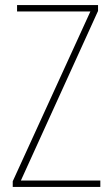

<svg xmlns="http://www.w3.org/2000/svg" viewBox="-20 -785 440 754"><path d="M374 -51V-76H62L365 -742V-765H47V-740H335L30 -73V-51Z"/></svg>

Font: Noto Sans Tamil UI Condensed Thin
Style: Regular
Weight: 100
Width: 3
Designer: Jelle Bosma - Monotype Design Team
Foundry: Monotype Imaging Inc.
Version: Version 2.004